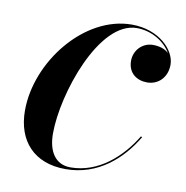

<svg xmlns="http://www.w3.org/2000/svg" viewBox="-61 -529 581 599"><g transform="rotate(10 229.0 -230.0)"><path d="M402.5 -129.5 398.5 -131.5C355.5 -60.5 286 2 198.5 2C150 2 126.5 -36.5 126.5 -93C126.5 -218.5 208 -462 327.5 -462C376 -462 417.5 -434.5 436 -402C424 -414 405 -419 386 -419C353.5 -419 327 -392.5 327 -358.5C327 -318.5 356.5 -300.5 387.5 -300.5C423 -300.5 450.5 -327 450.5 -367.5C450.5 -414 396.5 -470 310.5 -470C159.5 -470 28 -302.5 28 -148.5C28 -52.5 84 10 184 10C287.5 10 359 -56.5 402.5 -129.5Z"/></g></svg>

Font: Bodoni* 36pt Medium
Style: Italic
Weight: 500
Italic angle: -13°
Version: Version 2.3